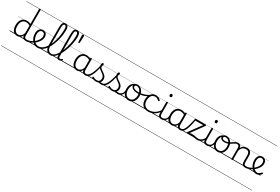

<svg xmlns="http://www.w3.org/2000/svg" viewBox="167 -3088 8238 5656"><g transform="rotate(30 4286.0 -259.5)"><path d="M265 17Q209 17 165 -12Q121 -41 96 -98Q71 -155 71 -238Q71 -288 80.5 -331Q90 -374 109 -408.5Q128 -443 156 -467.5Q184 -492 220.5 -505.5Q257 -519 302 -519Q336 -519 368.5 -509.5Q401 -500 434 -480V-996Q434 -1006 440.5 -1010.5Q447 -1015 461 -1015Q475 -1015 481 -1010.5Q487 -1006 487 -996V-129Q487 -73 504.5 -52Q522 -31 572 -31Q581 -31 585.5 -23.5Q590 -16 589.5 -7Q589 2 583 9.5Q577 17 566 17Q534 17 510 10Q486 3 470.5 -11Q455 -25 446.5 -45.5Q438 -66 437 -92L436 -96Q414 -50 384.5 -25Q355 0 324 8.5Q293 17 265 17ZM274 -33Q306 -33 336.5 -47Q367 -61 392.5 -93Q418 -125 434 -181V-428Q399 -452 367 -461Q335 -470 302 -470Q270 -470 243 -460.5Q216 -451 194.5 -432Q173 -413 158 -385.5Q143 -358 135 -322Q127 -286 127 -242Q127 -180 143.5 -133Q160 -86 193 -59.5Q226 -33 274 -33ZM0 490H628V500H0ZM0 -20H628V0H0ZM0 -505H628V-500H0ZM0 -1010H628V-1000H0Z M566 17Q553 17 547.5 9.5Q542 2 543.5 -7Q545 -16 552.5 -23.5Q560 -31 572 -31Q628 -31 682 -52Q736 -73 780 -105Q788 -110 794.5 -107Q801 -104 805.5 -96.5Q810 -89 810 -80.5Q810 -72 803 -67Q769 -43 729 -24Q689 -5 647.5 6Q606 17 566 17ZM628 490V500ZM628 -20V0ZM628 -505V-500ZM628 -1010V-1000Z M783 -106Q806 -122 826.5 -140.5Q847 -159 864 -180Q888 -207 905 -236.5Q922 -266 931.5 -295.5Q941 -325 941 -355Q941 -414 915 -442Q889 -470 843 -470Q833 -470 827.5 -477.5Q822 -485 823 -494.5Q824 -504 830 -511.5Q836 -519 847 -519Q900 -519 933 -496.5Q966 -474 981 -437Q996 -400 996 -358Q996 -324 984.5 -288.5Q973 -253 952 -218.5Q931 -184 902 -152Q883 -129 859.5 -108Q836 -87 811 -69ZM628 490H1072V500H628ZM628 -20H1072V0H628ZM628 -505H1072V-500H628ZM628 -1010H1072V-1000H628Z M959 17Q901 17 851.5 -9.5Q802 -36 765 -82.5Q728 -129 707 -190Q686 -251 686 -321Q686 -364 698 -400.5Q710 -437 732 -463.5Q754 -490 783 -504.5Q812 -519 847 -519Q856 -519 860.5 -511.5Q865 -504 864 -494.5Q863 -485 857.5 -477.5Q852 -470 843 -470Q825 -470 809 -463Q793 -456 781 -443Q769 -430 760.5 -411.5Q752 -393 747 -370.5Q742 -348 742 -322Q742 -256 760.5 -202.5Q779 -149 810.5 -111Q842 -73 881.5 -52.5Q921 -32 964 -32Q1006 -32 1044.5 -47.5Q1083 -63 1118 -92Q1153 -121 1184 -161Q1215 -201 1241.5 -250Q1268 -299 1290.5 -354.5Q1313 -410 1329.5 -470.5Q1346 -531 1358 -594Q1370 -657 1376 -720Q1382 -783 1382 -844Q1382 -854 1390.5 -859.5Q1399 -865 1409.5 -865Q1420 -865 1428.5 -859.5Q1437 -854 1437 -844Q1437 -788 1430.5 -726Q1424 -664 1411.5 -599.5Q1399 -535 1380.5 -471Q1362 -407 1338 -346Q1314 -285 1284 -230.5Q1254 -176 1218.5 -131Q1183 -86 1142.5 -53Q1102 -20 1056 -1.5Q1010 17 959 17ZM1072 490V500ZM1072 -20V0ZM1072 -505V-500ZM1072 -1010V-1000Z M1402 17Q1341 17 1298.5 -11.5Q1256 -40 1234 -95Q1212 -150 1212 -229V-825Q1212 -924 1240 -971.5Q1268 -1019 1326 -1019Q1363 -1019 1388 -1000Q1413 -981 1425 -942.5Q1437 -904 1437 -845Q1437 -833 1428.5 -826.5Q1420 -820 1409.5 -820Q1399 -820 1390.5 -826.5Q1382 -833 1382 -845Q1382 -888 1376 -915Q1370 -942 1357.5 -955.5Q1345 -969 1325 -969Q1305 -969 1291 -955.5Q1277 -942 1270.5 -910.5Q1264 -879 1264 -825V-229Q1264 -165 1280.5 -121Q1297 -77 1329.5 -54Q1362 -31 1408 -31Q1419 -31 1424.5 -23.5Q1430 -16 1429.5 -7Q1429 2 1422 9.5Q1415 17 1402 17ZM1072 490H1466V500H1072ZM1072 -20H1466V0H1072ZM1072 -505H1466V-500H1072ZM1072 -1010H1466V-1000H1072Z M1402 17Q1390 17 1385 9.5Q1380 2 1381.5 -7Q1383 -16 1389.5 -23.5Q1396 -31 1408 -31Q1444 -31 1479 -52.5Q1514 -74 1546.5 -112.5Q1579 -151 1608.5 -203Q1638 -255 1664 -316Q1690 -377 1710.5 -444Q1731 -511 1745.5 -580Q1760 -649 1768 -716.5Q1776 -784 1776 -845Q1776 -857 1784.5 -863.5Q1793 -870 1803.5 -870Q1814 -870 1822.5 -863.5Q1831 -857 1831 -845Q1831 -789 1823.5 -727Q1816 -665 1803 -601Q1790 -537 1771 -472.5Q1752 -408 1727.5 -347.5Q1703 -287 1675 -232Q1647 -177 1615 -131.5Q1583 -86 1548.5 -53Q1514 -20 1477 -1.5Q1440 17 1402 17ZM1466 490V500ZM1466 -20V0ZM1466 -505V-500ZM1466 -1010V-1000Z M1690 17Q1670 17 1654 10.5Q1638 4 1627.5 -8Q1617 -20 1611.5 -38.5Q1606 -57 1606 -82V-825Q1606 -924 1634 -971.5Q1662 -1019 1720 -1019Q1757 -1019 1782 -1000Q1807 -981 1819 -942.5Q1831 -904 1831 -845Q1831 -833 1822.5 -826.5Q1814 -820 1803.5 -820Q1793 -820 1784.5 -826.5Q1776 -833 1776 -845Q1776 -888 1770 -915Q1764 -942 1751.5 -955.5Q1739 -969 1719 -969Q1699 -969 1685 -955.5Q1671 -942 1664.5 -910.5Q1658 -879 1658 -825V-94Q1658 -74 1662.5 -60Q1667 -46 1676.5 -38.5Q1686 -31 1700 -31Q1710 -31 1720.5 -34Q1731 -37 1741 -44.5Q1751 -52 1760 -62Q1766 -68 1773 -67.5Q1780 -67 1786 -60Q1792 -54 1793 -47.5Q1794 -41 1790 -34Q1779 -19 1762.5 -7Q1746 5 1727.5 11Q1709 17 1690 17ZM1466 490H1860V500H1466ZM1466 -20H1860V0H1466ZM1466 -505H1860V-500H1466ZM1466 -1010H1860V-1000H1466Z M1946 -711Q1935 -711 1929.5 -718Q1924 -725 1923 -735L1912 -959Q1911 -972 1919.5 -980.5Q1928 -989 1946 -989Q1964 -989 1972.5 -980.5Q1981 -972 1980 -959L1969 -737Q1968 -726 1962.5 -718.5Q1957 -711 1946 -711ZM1860 490H2029V500H1860ZM1860 -20H2029V0H1860ZM1860 -505H2029V-500H1860ZM1860 -1010H2029V-1000H1860Z M2294 17Q2238 17 2194 -12Q2150 -41 2125 -98Q2100 -155 2100 -238Q2100 -288 2109.5 -331Q2119 -374 2138 -408.5Q2157 -443 2185 -467.5Q2213 -492 2249 -505.5Q2285 -519 2330 -519Q2368 -519 2405 -506.5Q2442 -494 2477 -470V-419Q2438 -449 2402.5 -459.5Q2367 -470 2331 -470Q2299 -470 2272 -460.5Q2245 -451 2223.5 -432Q2202 -413 2187 -385.5Q2172 -358 2164 -322Q2156 -286 2156 -242Q2156 -180 2172.5 -133Q2189 -86 2222 -59.5Q2255 -33 2303 -33Q2337 -33 2369.5 -49Q2402 -65 2428.5 -101.5Q2455 -138 2471 -202L2490 -159Q2469 -85 2435 -47Q2401 -9 2364 4Q2327 17 2294 17ZM2589 17Q2556 17 2531.5 7Q2507 -3 2492 -22Q2477 -41 2470 -69Q2463 -97 2463 -132V-495Q2463 -506 2469.5 -510.5Q2476 -515 2490 -515Q2503 -515 2509 -510.5Q2515 -506 2515 -496V-133Q2515 -81 2532 -56Q2549 -31 2595 -31Q2602 -31 2606.5 -23.5Q2611 -16 2610.5 -7Q2610 2 2605 9.5Q2600 17 2589 17ZM2029 490H2651V500H2029ZM2029 -20H2651V0H2029ZM2029 -505H2651V-500H2029ZM2029 -1010H2651V-1000H2029Z M2589 17Q2576 17 2570.5 9.5Q2565 2 2566.5 -7Q2568 -16 2575.5 -23.5Q2583 -31 2595 -31Q2632 -31 2665 -59.5Q2698 -88 2728 -144Q2758 -200 2786 -283.5Q2814 -367 2840 -476Q2843 -487 2852.5 -488Q2862 -489 2870.5 -483.5Q2879 -478 2876 -467Q2850 -343 2820.5 -251.5Q2791 -160 2756.5 -100.5Q2722 -41 2681 -12Q2640 17 2589 17ZM2651 490V500ZM2651 -20V0ZM2651 -505V-500ZM2651 -1010V-1000Z M3138 17Q3105 17 3078.5 11.5Q3052 6 3027 3.5Q3002 1 2973 12L2994 -11Q3031 -25 3056.5 -29Q3082 -33 3102.5 -32Q3123 -31 3144 -31Q3153 -31 3157 -23.5Q3161 -16 3159.5 -7Q3158 2 3152.5 9.5Q3147 17 3138 17ZM2949 19Q2907 19 2869 7Q2831 -5 2802 -27Q2796 -33 2795.5 -41.5Q2795 -50 2803 -59Q2810 -68 2817.5 -69.5Q2825 -71 2834 -65Q2862 -45 2889.5 -36Q2917 -27 2954 -27Q3005 -27 3034.5 -58.5Q3064 -90 3064 -144Q3064 -186 3047 -215.5Q3030 -245 3003 -266.5Q2976 -288 2946 -307.5Q2916 -327 2889 -350.5Q2862 -374 2845 -406Q2828 -438 2828 -485Q2828 -511 2838.5 -534.5Q2849 -558 2873 -558Q2886 -558 2893 -550.5Q2900 -543 2900 -530Q2900 -519 2894.5 -499.5Q2889 -480 2879 -456Q2880 -427 2898 -404.5Q2916 -382 2943 -363.5Q2970 -345 3000 -325Q3030 -305 3057 -280.5Q3084 -256 3101 -223Q3118 -190 3118 -144Q3118 -71 3072 -26Q3026 19 2949 19ZM2651 490H3201V500H2651ZM2651 -20H3201V0H2651ZM2651 -505H3201V-500H2651ZM2651 -1010H3201V-1000H2651Z M3139 17Q3126 17 3120.5 9.5Q3115 2 3116.5 -7Q3118 -16 3125.5 -23.5Q3133 -31 3145 -31Q3182 -31 3215 -59.5Q3248 -88 3278 -144Q3308 -200 3336 -283.5Q3364 -367 3390 -476Q3393 -487 3402.5 -488Q3412 -489 3420.5 -483.5Q3429 -478 3426 -467Q3400 -343 3370.5 -251.5Q3341 -160 3306.5 -100.5Q3272 -41 3231 -12Q3190 17 3139 17ZM3201 490V500ZM3201 -20V0ZM3201 -505V-500ZM3201 -1010V-1000Z M3688 17Q3655 17 3628.5 11.5Q3602 6 3577 3.5Q3552 1 3523 12L3544 -11Q3581 -25 3606.5 -29Q3632 -33 3652.5 -32Q3673 -31 3694 -31Q3703 -31 3707 -23.5Q3711 -16 3709.5 -7Q3708 2 3702.5 9.5Q3697 17 3688 17ZM3499 19Q3457 19 3419 7Q3381 -5 3352 -27Q3346 -33 3345.5 -41.5Q3345 -50 3353 -59Q3360 -68 3367.5 -69.5Q3375 -71 3384 -65Q3412 -45 3439.5 -36Q3467 -27 3504 -27Q3555 -27 3584.5 -58.5Q3614 -90 3614 -144Q3614 -186 3597 -215.5Q3580 -245 3553 -266.5Q3526 -288 3496 -307.5Q3466 -327 3439 -350.5Q3412 -374 3395 -406Q3378 -438 3378 -485Q3378 -511 3388.5 -534.5Q3399 -558 3423 -558Q3436 -558 3443 -550.5Q3450 -543 3450 -530Q3450 -519 3444.5 -499.5Q3439 -480 3429 -456Q3430 -427 3448 -404.5Q3466 -382 3493 -363.5Q3520 -345 3550 -325Q3580 -305 3607 -280.5Q3634 -256 3651 -223Q3668 -190 3668 -144Q3668 -71 3622 -26Q3576 19 3499 19ZM3201 490H3751V500H3201ZM3201 -20H3751V0H3201ZM3201 -505H3751V-500H3201ZM3201 -1010H3751V-1000H3201Z M3686 17Q3675 17 3669.5 9.5Q3664 2 3664.5 -7Q3665 -16 3672 -23.5Q3679 -31 3692 -31Q3725 -31 3751.5 -43Q3778 -55 3797 -76Q3816 -97 3826.5 -125Q3837 -153 3838 -186Q3839 -198 3848 -201.5Q3857 -205 3865.5 -201.5Q3874 -198 3873 -186Q3872 -142 3857.5 -104.5Q3843 -67 3818.5 -40Q3794 -13 3760 2Q3726 17 3686 17ZM3751 490V500ZM3751 -20V0ZM3751 -505V-500ZM3751 -1010V-1000Z M4059 19Q3991 19 3940 -15.5Q3889 -50 3862 -110.5Q3835 -171 3835 -250Q3835 -308 3851 -354.5Q3867 -401 3897.5 -435Q3928 -469 3971 -487Q4014 -505 4068 -505Q4076 -505 4078.5 -498Q4081 -491 4078.5 -483.5Q4076 -476 4067 -476Q4035 -476 4007.5 -465.5Q3980 -455 3958 -435Q3936 -415 3921 -387Q3906 -359 3898 -324.5Q3890 -290 3890 -250Q3890 -185 3910.5 -135.5Q3931 -86 3968.5 -58.5Q4006 -31 4059 -31Q4098 -31 4129 -46.5Q4160 -62 4181.5 -91.5Q4203 -121 4214.5 -161.5Q4226 -202 4226 -250Q4226 -321 4202.5 -371Q4179 -421 4142.5 -446.5Q4106 -472 4067 -472Q4055 -472 4048.5 -479Q4042 -486 4042 -495.5Q4042 -505 4048.5 -512Q4055 -519 4067 -519Q4122 -519 4171 -487Q4220 -455 4250.5 -394.5Q4281 -334 4281 -250Q4281 -202 4271 -161Q4261 -120 4242 -87Q4223 -54 4195.5 -30Q4168 -6 4134 6.5Q4100 19 4059 19ZM3751 490H4352V500H3751ZM3751 -20H4352V0H3751ZM3751 -505H4352V-500H3751ZM3751 -1010H4352V-1000H3751Z M4185 -294Q4114 -294 4063 -311Q4012 -328 3984 -358.5Q3956 -389 3956 -427Q3956 -453 3970.5 -473.5Q3985 -494 4010.5 -506.5Q4036 -519 4066 -519Q4078 -519 4084.5 -512Q4091 -505 4091.5 -495.5Q4092 -486 4085.5 -479Q4079 -472 4067 -472Q4036 -472 4020.5 -458Q4005 -444 4005 -426Q4005 -388 4053 -362.5Q4101 -337 4184 -337Q4239 -337 4292 -346Q4345 -355 4394.5 -372Q4444 -389 4487 -413.5Q4530 -438 4565 -469Q4573 -476 4581.5 -472Q4590 -468 4592.5 -458.5Q4595 -449 4584 -439Q4548 -405 4502.5 -378Q4457 -351 4405.5 -332Q4354 -313 4298 -303.5Q4242 -294 4185 -294ZM4352 490H4383V500H4352ZM4352 -20H4383V0H4352ZM4352 -505H4383V-500H4352ZM4352 -1010H4383V-1000H4352Z M4721 17Q4603 17 4535 -52Q4467 -121 4467 -243Q4467 -303 4482.5 -353.5Q4498 -404 4527 -441Q4556 -478 4597.5 -498.5Q4639 -519 4692 -519Q4738 -519 4782 -499Q4826 -479 4857 -442Q4862 -435 4861.5 -428.5Q4861 -422 4852 -413Q4843 -404 4835 -404Q4827 -404 4821 -410Q4791 -437 4762.5 -453.5Q4734 -470 4689 -470Q4651 -470 4620 -455Q4589 -440 4567.5 -410.5Q4546 -381 4534 -339.5Q4522 -298 4522 -245Q4522 -179 4546.5 -130.5Q4571 -82 4615.5 -56Q4660 -30 4722 -30Q4732 -30 4738 -23Q4744 -16 4744 -6.5Q4744 3 4738.5 10Q4733 17 4721 17ZM4383 490H4918V500H4383ZM4383 -20H4918V0H4383ZM4383 -505H4918V-500H4383ZM4383 -1010H4918V-1000H4383Z M4720 17Q4708 17 4702 10Q4696 3 4696 -6.5Q4696 -16 4702.5 -23Q4709 -30 4721 -30Q4786 -30 4845.5 -50.5Q4905 -71 4957 -113.5Q5009 -156 5053 -221Q5058 -228 5067.5 -225Q5077 -222 5082.5 -213.5Q5088 -205 5082 -195Q5037 -125 4980 -77.5Q4923 -30 4857 -6.5Q4791 17 4720 17ZM4918 490V500ZM4918 -20V0ZM4918 -505V-500ZM4918 -1010V-1000Z M5180 17Q5142 17 5116.5 6.5Q5091 -4 5076.5 -24Q5062 -44 5056 -72.5Q5050 -101 5050 -137V-496Q5050 -506 5056 -510.5Q5062 -515 5075 -515Q5089 -515 5095.5 -510.5Q5102 -506 5102 -496V-137Q5102 -82 5118.5 -56.5Q5135 -31 5186 -31Q5195 -31 5199.5 -23.5Q5204 -16 5203.5 -7Q5203 2 5197.5 9.5Q5192 17 5180 17ZM5076 -683Q5054 -683 5043 -695.5Q5032 -708 5032 -732Q5032 -757 5043 -769.5Q5054 -782 5076 -782Q5097 -782 5108 -769.5Q5119 -757 5119 -732Q5120 -707 5108.5 -695Q5097 -683 5076 -683ZM4918 490H5243V500H4918ZM4918 -20H5243V0H4918ZM4918 -505H5243V-500H4918ZM4918 -1010H5243V-1000H4918Z M5178 17Q5167 17 5161.5 9.5Q5156 2 5156.5 -7Q5157 -16 5164 -23.5Q5171 -31 5184 -31Q5217 -31 5243.5 -43Q5270 -55 5289 -76Q5308 -97 5318.5 -125Q5329 -153 5330 -186Q5331 -198 5340 -201.5Q5349 -205 5357.5 -201.5Q5366 -198 5365 -186Q5364 -142 5349.5 -104.5Q5335 -67 5310.5 -40Q5286 -13 5252 2Q5218 17 5178 17ZM5243 490V500ZM5243 -20V0ZM5243 -505V-500ZM5243 -1010V-1000Z M5520 17Q5465 17 5421 -12Q5377 -41 5352 -98Q5327 -155 5327 -238Q5327 -288 5336.5 -331Q5346 -374 5365 -408.5Q5384 -443 5411.5 -467.5Q5439 -492 5475.5 -505.5Q5512 -519 5557 -519Q5595 -519 5631.5 -506.5Q5668 -494 5704 -470V-419Q5664 -449 5629 -459.5Q5594 -470 5558 -470Q5526 -470 5498.5 -460.5Q5471 -451 5449.5 -432Q5428 -413 5413.5 -385.5Q5399 -358 5391 -322Q5383 -286 5383 -242Q5383 -180 5399.5 -133Q5416 -86 5448.5 -59.5Q5481 -33 5530 -33Q5564 -33 5596 -49Q5628 -65 5654.5 -101.5Q5681 -138 5698 -202L5716 -159Q5695 -85 5661.5 -47Q5628 -9 5590.5 4Q5553 17 5520 17ZM5816 17Q5782 17 5758 7Q5734 -3 5719 -22Q5704 -41 5696.5 -69Q5689 -97 5689 -132V-495Q5689 -506 5696 -510.5Q5703 -515 5717 -515Q5730 -515 5736 -510.5Q5742 -506 5742 -496V-133Q5742 -81 5759 -56Q5776 -31 5822 -31Q5829 -31 5833 -23.5Q5837 -16 5836.5 -7Q5836 2 5831.5 9.5Q5827 17 5816 17ZM5243 490H5878V500H5243ZM5243 -20H5878V0H5243ZM5243 -505H5878V-500H5243ZM5243 -1010H5878V-1000H5243Z M5815 17Q5804 17 5799 9.5Q5794 2 5795 -7Q5796 -16 5802 -23.5Q5808 -31 5819 -31Q5858 -31 5888 -63Q5918 -95 5942.5 -154.5Q5967 -214 5988.5 -297.5Q6010 -381 6031 -484Q6032 -489 6038 -491Q6044 -493 6052 -491.5Q6060 -490 6065 -486Q6070 -482 6069 -476Q6056 -402 6040.5 -330Q6025 -258 6005 -195.5Q5985 -133 5958.5 -85Q5932 -37 5896.5 -10Q5861 17 5815 17ZM5878 490H5961V500H5878ZM5878 -20H5961V0H5878ZM5878 -505H5961V-500H5878ZM5878 -1010H5961V-1000H5878Z M6392 17Q6356 17 6323.5 10Q6291 3 6253.5 -4.5Q6216 -12 6166 -12Q6142 -12 6121 -10Q6100 -8 6081 -5.5Q6062 -3 6044 0Q6035 1 6029.5 -5.5Q6024 -12 6023.5 -21Q6023 -30 6027 -36L6330 -450H6047Q6037 -450 6032.5 -455.5Q6028 -461 6028 -475Q6028 -488 6032.5 -494Q6037 -500 6047 -500H6387Q6397 -500 6402 -494Q6407 -488 6407.5 -479.5Q6408 -471 6402 -462L6102 -50Q6126 -55 6147 -57Q6168 -59 6187 -59Q6231 -59 6265.5 -52.5Q6300 -46 6331 -38.5Q6362 -31 6398 -31Q6408 -31 6412.5 -25Q6417 -19 6417 -5Q6417 6 6411 11.5Q6405 17 6392 17ZM5960 490H6455V500H5960ZM5960 -20H6455V0H5960ZM5960 -505H6455V-500H5960ZM5960 -1010H6455V-1000H5960Z M6390 17Q6379 17 6373.5 9.5Q6368 2 6368.5 -7Q6369 -16 6376 -23.5Q6383 -31 6396 -31Q6433 -31 6464 -43Q6495 -55 6519 -75Q6543 -95 6561 -120Q6579 -145 6589 -172Q6593 -183 6602 -182.5Q6611 -182 6617 -174.5Q6623 -167 6620 -157Q6609 -124 6589 -93Q6569 -62 6540.5 -37Q6512 -12 6474 2.5Q6436 17 6390 17ZM6455 490V500ZM6455 -20V0ZM6455 -505V-500ZM6455 -1010V-1000Z M6717 17Q6679 17 6653.5 6.5Q6628 -4 6613.5 -24Q6599 -44 6593 -72.5Q6587 -101 6587 -137V-496Q6587 -506 6593 -510.5Q6599 -515 6612 -515Q6626 -515 6632.5 -510.5Q6639 -506 6639 -496V-137Q6639 -82 6655.5 -56.5Q6672 -31 6723 -31Q6732 -31 6736.5 -23.5Q6741 -16 6740.5 -7Q6740 2 6734.5 9.5Q6729 17 6717 17ZM6613 -683Q6591 -683 6580 -695.5Q6569 -708 6569 -732Q6569 -757 6580 -769.5Q6591 -782 6613 -782Q6634 -782 6645 -769.5Q6656 -757 6656 -732Q6657 -707 6645.5 -695Q6634 -683 6613 -683ZM6455 490H6780V500H6455ZM6455 -20H6780V0H6455ZM6455 -505H6780V-500H6455ZM6455 -1010H6780V-1000H6455Z M6715 17Q6704 17 6698.5 9.5Q6693 2 6693.5 -7Q6694 -16 6701 -23.5Q6708 -31 6721 -31Q6754 -31 6780.5 -43Q6807 -55 6826 -76Q6845 -97 6855.5 -125Q6866 -153 6867 -186Q6868 -198 6877 -201.5Q6886 -205 6894.5 -201.5Q6903 -198 6902 -186Q6901 -142 6886.5 -104.5Q6872 -67 6847.5 -40Q6823 -13 6789 2Q6755 17 6715 17ZM6780 490V500ZM6780 -20V0ZM6780 -505V-500ZM6780 -1010V-1000Z M7088 19Q7020 19 6969 -15.5Q6918 -50 6891 -110.5Q6864 -171 6864 -250Q6864 -308 6880 -354.5Q6896 -401 6926.5 -435Q6957 -469 7000 -487Q7043 -505 7097 -505Q7105 -505 7107.5 -498Q7110 -491 7107.5 -483.5Q7105 -476 7096 -476Q7064 -476 7036.5 -465.5Q7009 -455 6987 -435Q6965 -415 6950 -387Q6935 -359 6927 -324.5Q6919 -290 6919 -250Q6919 -185 6939.5 -135.5Q6960 -86 6997.5 -58.5Q7035 -31 7088 -31Q7127 -31 7158 -46.5Q7189 -62 7210.5 -91.5Q7232 -121 7243.5 -161.5Q7255 -202 7255 -250Q7255 -321 7231.5 -371Q7208 -421 7171.5 -446.5Q7135 -472 7096 -472Q7084 -472 7077.5 -479Q7071 -486 7071 -495.5Q7071 -505 7077.5 -512Q7084 -519 7096 -519Q7151 -519 7200 -487Q7249 -455 7279.5 -394.5Q7310 -334 7310 -250Q7310 -202 7300 -161Q7290 -120 7271 -87Q7252 -54 7224.5 -30Q7197 -6 7163 6.5Q7129 19 7088 19ZM6780 490H7381V500H6780ZM6780 -20H7381V0H6780ZM6780 -505H7381V-500H6780ZM6780 -1010H7381V-1000H6780Z M7117 -323Q7082 -323 7049 -334Q7016 -345 6995 -367.5Q6974 -390 6974 -427Q6974 -454 6989 -474.5Q7004 -495 7031 -507Q7058 -519 7095 -519Q7107 -519 7113.5 -512Q7120 -505 7120 -495.5Q7120 -486 7113.5 -479Q7107 -472 7095 -472Q7061 -472 7042 -459.5Q7023 -447 7023 -423Q7023 -403 7036.5 -390Q7050 -377 7072.5 -371Q7095 -365 7120 -365Q7169 -365 7209.5 -380Q7250 -395 7286 -417.5Q7322 -440 7354.5 -462.5Q7387 -485 7419 -500Q7451 -515 7485 -515Q7497 -515 7503 -508Q7509 -501 7508 -491.5Q7507 -482 7500.5 -474.5Q7494 -467 7481 -467Q7451 -467 7423 -452.5Q7395 -438 7364 -416.5Q7333 -395 7297.5 -373.5Q7262 -352 7217.5 -337.5Q7173 -323 7117 -323ZM7381 490H7419V500H7381ZM7381 -20H7419V0H7381ZM7381 -505H7419V-500H7381ZM7381 -1010H7419V-1000H7381Z M8027 17Q7990 17 7965.5 6.5Q7941 -4 7927 -24Q7913 -44 7906.5 -72.5Q7900 -101 7900 -137V-326Q7900 -371 7888 -403Q7876 -435 7849.5 -452Q7823 -469 7780 -469Q7753 -469 7725.5 -461Q7698 -453 7674.5 -435Q7651 -417 7632.5 -387.5Q7614 -358 7602 -314V-4Q7602 6 7595.5 10.5Q7589 15 7575 15Q7562 15 7556 10.5Q7550 6 7550 -4V-374Q7550 -424 7533 -445.5Q7516 -467 7482 -467Q7471 -467 7465.5 -474.5Q7460 -482 7460.5 -491.5Q7461 -501 7467 -508Q7473 -515 7484 -515Q7512 -515 7532.5 -507Q7553 -499 7567.5 -484.5Q7582 -470 7590 -450Q7598 -430 7600 -405V-401Q7616 -435 7637 -457.5Q7658 -480 7683 -493.5Q7708 -507 7734.5 -513Q7761 -519 7787 -519Q7835 -519 7872.5 -500Q7910 -481 7932 -440.5Q7954 -400 7954 -334V-137Q7954 -82 7969.5 -56.5Q7985 -31 8033 -31Q8042 -31 8047 -23.5Q8052 -16 8051.5 -7Q8051 2 8045 9.5Q8039 17 8027 17ZM7418 490H8089V500H7418ZM7418 -20H8089V0H7418ZM7418 -505H8089V-500H7418ZM7418 -1010H8089V-1000H7418Z M8027 17Q8014 17 8008.5 9.5Q8003 2 8004.5 -7Q8006 -16 8013.5 -23.5Q8021 -31 8033 -31Q8089 -31 8143 -52Q8197 -73 8241 -105Q8249 -110 8255.5 -107Q8262 -104 8266.5 -96.5Q8271 -89 8271 -80.5Q8271 -72 8264 -67Q8230 -43 8190 -24Q8150 -5 8108.5 6Q8067 17 8027 17ZM8089 490V500ZM8089 -20V0ZM8089 -505V-500ZM8089 -1010V-1000Z M8241 -103Q8265 -120 8286 -139.5Q8307 -159 8325 -180Q8349 -207 8366 -236.5Q8383 -266 8392.5 -296Q8402 -326 8402 -354Q8402 -413 8376 -441.5Q8350 -470 8304 -470Q8283 -470 8264.5 -459.5Q8246 -449 8232 -429Q8218 -409 8210.5 -382Q8203 -355 8203 -322Q8203 -256 8221.5 -202.5Q8240 -149 8270 -111Q8300 -73 8335 -52.5Q8370 -32 8403 -32Q8433 -32 8456 -44Q8479 -56 8497 -73.5Q8515 -91 8528 -106Q8536 -115 8544 -114.5Q8552 -114 8561 -107Q8569 -101 8571.5 -93.5Q8574 -86 8568 -77Q8552 -53 8526 -31.5Q8500 -10 8467 3.5Q8434 17 8396 17Q8358 17 8321.5 0Q8285 -17 8253.5 -48Q8222 -79 8198.5 -121.5Q8175 -164 8161.5 -214.5Q8148 -265 8148 -321Q8148 -355 8155.5 -385.5Q8163 -416 8177 -440.5Q8191 -465 8211 -482.5Q8231 -500 8255.5 -509.5Q8280 -519 8308 -519Q8361 -519 8394 -496.5Q8427 -474 8442 -437Q8457 -400 8457 -358Q8457 -324 8445.5 -288.5Q8434 -253 8413 -218.5Q8392 -184 8363 -152Q8343 -128 8318 -106Q8293 -84 8266 -65ZM8089 490H8533V500H8089ZM8089 -20H8533V0H8089ZM8089 -505H8533V-500H8089ZM8089 -1010H8533V-1000H8089Z"/></g></svg>

Font: Playwrite ES Guides
Style: Regular
Weight: 400
Designer: Veronika Burian, José Scaglione
Foundry: TypeTogether
Version: Version 1.003